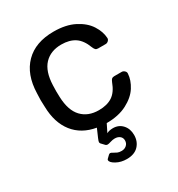

<svg xmlns="http://www.w3.org/2000/svg" viewBox="-178 -645 906 979"><g transform="rotate(-30 275.0 -155.0)"><path d="M51.8 -259.8 53.2 -299.8Q56.2 -408.7 116 -469.2Q175.8 -529.8 283.2 -529.8Q355 -529.8 404.5 -504.4Q454.1 -479 478.5 -440.9Q502.9 -402.8 504.9 -365.2Q505.9 -356.4 498.5 -349.1Q491.2 -341.8 481.9 -341.8H438Q428.2 -341.8 423.1 -346.4Q418 -351.1 413.1 -362.8Q395 -411.6 363.5 -432.4Q332 -453.1 284.2 -453.1Q221.2 -453.1 184.1 -414.1Q147 -375 144 -294.9L143.1 -259.8L144 -225.1Q147 -145 184.1 -106Q221.2 -66.9 284.2 -66.9Q333 -66.9 364 -87.4Q395 -107.9 413.1 -157.2Q418 -169.4 423.1 -173.8Q428.2 -178.2 438 -178.2H481.9Q490.7 -178.2 498.3 -171.1Q505.9 -164.1 504.9 -154.8Q502.9 -117.7 479 -79.8Q455.1 -42 405.5 -16.1Q356 9.8 285.2 9.8L262.2 56.2Q275.4 48.3 298.8 47.9Q333 47.9 354.5 71.5Q376 95.2 376 131.8Q376 169.9 352.1 195.1Q328.1 220.2 283.2 220.2Q249 220.2 222.4 205.6Q195.8 190.9 195.8 176.8Q195.8 171.9 200.2 168.9L214.8 154.8Q218.8 150.9 224.1 150.9Q228 150.9 238 157Q248 163.1 257.1 167Q266.1 170.9 280.8 170.9Q297.9 170.9 309.8 160.4Q321.8 149.9 321.8 132.8Q321.8 116.7 310.3 107.4Q298.8 98.1 280.8 98.1Q268.6 98.1 254.9 102.5Q241.2 106.9 235.8 106.9Q227.1 106.9 222.2 101.1L205.1 83Q202.1 79.1 202.1 74.2Q202.1 69.3 209 53.2L230 4.9Q147 -9.3 101.1 -67.6Q55.2 -126 53.2 -220.2Z"/></g></svg>

Font: Rubik AZ
Style: Regular
Weight: 400
Designer: Hubert and Fischer
Foundry: Hubert & Fischer
Version: Version 2.000